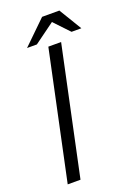

<svg xmlns="http://www.w3.org/2000/svg" viewBox="-147 -829 628 889"><g transform="rotate(-20 166.5 -385.0)"><path d="M160.2 -629.9H223.1L89.4 0H26.4ZM266.6 -769.5 265.6 -769 333 -657.7H284.7L214.8 -731.4L113.8 -657.7H65.4L179.7 -769V-769.5H265.6Z"/></g></svg>

Font: Fibel Nord
Style: Italic
Weight: 400
Designer: Peter Wiegel
Foundry: Peter Wioegel
Version: Version 000.000